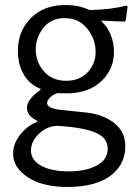

<svg xmlns="http://www.w3.org/2000/svg" viewBox="-20 -495 548 763"><path d="M141 -138V-142Q96 -160 73.5 -200.5Q51 -241 51 -292Q51 -371 102.5 -423Q154 -475 239 -475Q297 -475 335 -455Q425 -457 482 -473L487 -469L480 -414L475 -409L384 -413L383 -410Q407 -390 420 -356.5Q433 -323 433 -289Q433 -220 382.5 -172Q332 -124 243 -124Q235 -124 224 -124.5Q213 -125 209 -125Q190 -119 178.5 -107Q167 -95 167 -86Q167 -64 224 -58L321 -48Q390 -41 434 -6Q478 29 478 86Q478 155 426 198Q366 248 248 248Q149 248 90.5 209.5Q32 171 32 115Q32 76 60.5 40Q89 4 128 -11V-15Q87 -34 87 -67Q87 -100 141 -138ZM243 -174Q296 -174 328 -207.5Q360 -241 360 -289Q360 -340 326.5 -381.5Q293 -423 237 -423Q183 -423 152.5 -384.5Q122 -346 122 -298Q122 -249 154.5 -211.5Q187 -174 243 -174ZM211 5Q168 5 135.5 36Q103 67 103 103Q103 141 143.5 163.5Q184 186 253 186Q322 186 365 162.5Q408 139 408 96Q408 53 361 32.5Q314 12 211 5Z"/></svg>

Font: Quattrocento Sans
Style: Regular
Weight: 400
Designer: Pablo Impallari
Foundry: Pablo Impallari, Igino Marini, Brenda Gallo
Version: Version 2.000